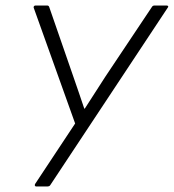

<svg xmlns="http://www.w3.org/2000/svg" viewBox="-20 -675 629 695"><path d="M111 0Q108 0 106.5 -2.5Q105 -5 107 -9L252 -228L102 -647Q101 -650 103 -652.5Q105 -655 108 -655H151Q156 -655 158 -650L245 -399Q255 -370 265 -341Q275 -312 285 -282H287Q306 -311 324 -339.5Q342 -368 361 -397L530 -650Q533 -655 539 -655H584Q587 -655 588.5 -652.5Q590 -650 587 -647L162 -5Q160 -2 157.5 -1Q155 0 152 0Z"/></svg>

Font: Sofia Sans Light
Style: Italic
Weight: 300
Italic angle: -9°
Version: Version 4.100-B